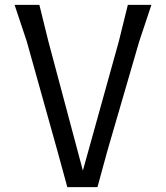

<svg xmlns="http://www.w3.org/2000/svg" viewBox="-20 -770 683 790"><path d="M603 -750 553 -600 422 -150 381 0H257L216 -150L90 -600L40 -750H142L179 -600L321 -68L469 -600L506 -750Z"/></svg>

Font: Farro Light
Style: Regular
Weight: 300
Designer: Aceler Chua
Foundry: Grayscale Limited
Version: Version 1.101